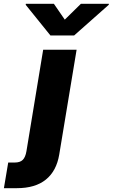

<svg xmlns="http://www.w3.org/2000/svg" viewBox="-136 -774 586 998"><path d="M88.4 -515.6H262.2L171.9 29.3Q157.7 114.7 102.5 159.4Q47.4 204.1 -48.3 204.1H-115.7L-93.3 70.8H-59.1Q-31.7 70.8 -17.8 57.1Q-3.9 43.5 1.5 11.7ZM144 -754.4 200.7 -671.9 284.7 -754.4H430.2L429.2 -749L249.5 -589.8H126L-2.4 -749L-1.5 -754.4Z"/></svg>

Font: Inter Display Extra Bold
Style: Italic
Weight: 800
Italic angle: -9.39999°
Designer: Rasmus Andersson
Foundry: rsms
Version: Version 4.000;git-4fc901f